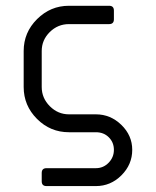

<svg xmlns="http://www.w3.org/2000/svg" viewBox="-20 -458 540 665"><path d="M374.5 -421.4V-391.1Q374.5 -374.5 357.9 -374.5H218.8Q180.2 -374.5 152.3 -346.9Q124.5 -319.3 124.5 -281.2V-156.7Q124.5 -118.2 152.6 -90.1Q180.7 -62 218.8 -62H312Q362.8 -62 400.4 -25.4Q438 11.2 438 61Q438 111.8 400.6 149.2Q363.3 186.5 312 186.5H141.1Q124.5 186.5 124.5 169.9V141.1Q124.5 124.5 141.1 124.5H312Q337.9 124.5 356.2 105.7Q374.5 86.9 374.5 61Q374.5 35.2 356.9 17.6Q339.4 0 312 0H218.8Q154.3 0 108.2 -46.1Q62 -92.3 62 -156.7V-281.2Q62 -345.7 108.4 -391.8Q154.8 -438 218.8 -438H357.9Q374.5 -438 374.5 -421.4Z"/></svg>

Font: GOSTRUS
Style: type_B
Weight: 400
Designer: Юрий и Татьяна Кривогуз
Version: Version 02.00